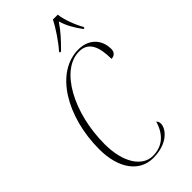

<svg xmlns="http://www.w3.org/2000/svg" viewBox="-292 -1009 1084 1084"><g transform="rotate(-45 249.5 -467.0)"><path d="M280 -792 279 -784H288C336 -832 365 -863 399 -913C413 -866 432 -833 467 -784H475L476 -792C454 -829 426 -900 422 -944H383C361 -899 315 -831 280 -792ZM231 10C349 10 399 -58 399 -97C399 -110 394 -119 388 -124C365 -45 315 0 238 0C157 0 92 -88 92 -240C92 -489 212 -712 360 -712C434 -712 460 -651 460 -553C483 -553 499 -568 499 -593C499 -670 447 -723 365 -723C182 -723 50 -501 50 -241C50 -84 124 10 231 10Z"/></g></svg>

Font: Noto Serif Display ExtraCondensed ExtraLight
Style: Italic
Weight: 200
Width: 2
Italic angle: -12°
Designer: Monotype Design Team
Foundry: Monotype Imaging Inc.
Version: Version 2.009